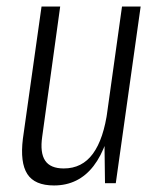

<svg xmlns="http://www.w3.org/2000/svg" viewBox="-20 -560 486 587"><path d="M109 -142Q102 -93 118 -69Q134 -45 175 -45Q231 -45 264 -90Q297 -135 309 -224L336 -289L328 -229Q312 -112 266 -52.5Q220 7 145 7Q86 7 63.5 -28Q41 -63 50 -136L107 -540H164ZM334 0H301L299 -154L353 -540H410Z"/></svg>

Font: Pathway Extreme Condensed Thin
Style: Italic
Weight: 250
Width: 3
Italic angle: -8°
Version: Version 1.001;gftools[0.9.26]